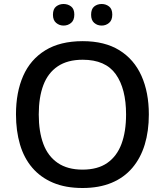

<svg xmlns="http://www.w3.org/2000/svg" viewBox="-20 -931 825 961"><path d="M725 -358Q725 -275 704.5 -207.5Q684 -140 642.5 -91Q601 -42 538.5 -16Q476 10 393 10Q308 10 245.5 -16.5Q183 -43 141.5 -91.5Q100 -140 80 -208Q60 -276 60 -359Q60 -469 96 -551Q132 -633 206.5 -679Q281 -725 394 -725Q504 -725 577.5 -679.5Q651 -634 688 -551.5Q725 -469 725 -358ZM174 -358Q174 -272 197 -210.5Q220 -149 269 -115.5Q318 -82 393 -82Q469 -82 517 -115.5Q565 -149 588 -210.5Q611 -272 611 -358Q611 -487 559.5 -559.5Q508 -632 394 -632Q318 -632 269 -599Q220 -566 197 -505Q174 -444 174 -358ZM245 -857Q245 -886 261 -898.5Q277 -911 298 -911Q320 -911 336 -898.5Q352 -886 352 -858Q352 -830 336 -816.5Q320 -803 298 -803Q277 -803 261 -816.5Q245 -830 245 -857ZM436 -857Q436 -886 451.5 -898.5Q467 -911 489 -911Q510 -911 526 -898.5Q542 -886 542 -858Q542 -830 526 -816.5Q510 -803 489 -803Q467 -803 451.5 -816.5Q436 -830 436 -857Z"/></svg>

Font: Noto Sans Hebrew Medium
Style: Regular
Weight: 500
Designer: Monotype Design Team
Foundry: Monotype Imaging Inc.
Version: Version 2.003